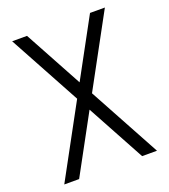

<svg xmlns="http://www.w3.org/2000/svg" viewBox="-144 -904 889 1008"><g transform="rotate(-20 300.0 -400.0)"><path d="M476 0 41 -800H124L559 0ZM41 0 476 -800H559L124 0Z"/></g></svg>

Font: Victor Mono Thin
Style: Regular
Weight: 100
Monospace: yes
Designer: Rune Bjørnerås
Version: Version 1.561;gftools[0.9.30]